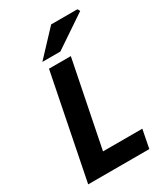

<svg xmlns="http://www.w3.org/2000/svg" viewBox="-208 -950 915 1045"><g transform="rotate(-30 250.0 -427.5)"><path d="M28.6 0 158.6 -651.8H295.8L188.2 -115.1H435.2L412.8 0ZM145.8 -701.8 289.3 -854.7H454.3L462.9 -839.2L258.9 -701.8Z"/></g></svg>

Font: Source Sans 3
Style: Italic
Weight: 200
Italic angle: -11°
Designer: Paul D. Hunt
Foundry: Adobe
Version: Version 3.046;hotconv 1.0.118;makeotfexe 2.5.65603